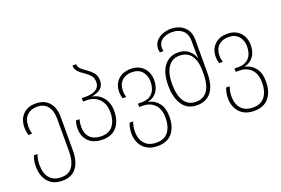

<svg xmlns="http://www.w3.org/2000/svg" viewBox="-126 -1186 2715 1852"><g transform="rotate(-20 1231.5 -260.0)"><path d="M244 250Q149 250 98.5 190.5Q48 131 48 32Q48 -6 54.5 -32Q61 -58 68 -75H105Q98 -57 92 -31Q86 -5 86 30Q86 120 127.5 167.5Q169 215 244 215Q325 215 362 159Q399 103 399 9V-329Q399 -413 362 -459Q325 -505 253 -505Q190 -505 151 -466.5Q112 -428 112 -355Q112 -330 115 -310.5Q118 -291 122 -277H85Q81 -291 77 -311.5Q73 -332 73 -356Q73 -441 122 -490Q171 -539 253 -539Q340 -539 388.5 -485Q437 -431 437 -331V9Q437 122 389 186Q341 250 244 250Z M745 10Q653 10 602 -40Q551 -90 551 -174Q551 -198 555 -218Q559 -238 563 -252H600Q597 -239 593.5 -219.5Q590 -200 590 -174Q590 -102 631 -63.5Q672 -25 745 -25Q826 -25 864.5 -78Q903 -131 903 -213Q903 -274 879.5 -315.5Q856 -357 816.5 -378.5Q777 -400 729 -400H690V-435H738Q798 -435 836.5 -459.5Q875 -484 875 -533Q875 -575 853.5 -600.5Q832 -626 804 -645Q781 -660 760.5 -676Q740 -692 726.5 -712.5Q713 -733 713 -761H751Q751 -731 775.5 -709.5Q800 -688 831 -667Q862 -646 888 -616Q914 -586 914 -535Q914 -484 881 -455Q848 -426 791 -418V-415Q829 -409 863.5 -384.5Q898 -360 920 -316.5Q942 -273 942 -212Q942 -112 892 -51Q842 10 745 10Z M1222 250Q1157 250 1112.5 223.5Q1068 197 1045.5 151.5Q1023 106 1023 48Q1023 14 1029.5 -12Q1036 -38 1043 -55H1079Q1072 -37 1066.5 -11.5Q1061 14 1061 47Q1062 124 1103.5 169.5Q1145 215 1222 215Q1306 215 1345.5 160.5Q1385 106 1385 21Q1385 -73 1338 -119Q1291 -165 1219 -165H1181V-200H1224Q1292 -200 1330 -242Q1368 -284 1368 -359Q1368 -422 1332 -463.5Q1296 -505 1229 -505Q1164 -505 1125.5 -468Q1087 -431 1087 -366Q1087 -345 1090 -327.5Q1093 -310 1097 -299H1060Q1056 -311 1052.5 -329.5Q1049 -348 1049 -367Q1049 -443 1097.5 -491Q1146 -539 1229 -539Q1285 -539 1324.5 -515.5Q1364 -492 1385 -451.5Q1406 -411 1406 -361Q1406 -289 1372.5 -243Q1339 -197 1281 -184V-181Q1341 -171 1382.5 -120Q1424 -69 1424 21Q1424 125 1373.5 187.5Q1323 250 1222 250Z M1715 10Q1615 10 1565 -65Q1515 -140 1515 -263Q1515 -394 1568 -463Q1621 -532 1710 -532Q1776 -532 1817 -498.5Q1858 -465 1874 -418H1877Q1876 -439 1875 -466Q1874 -493 1874 -513V-587Q1874 -663 1832.5 -699.5Q1791 -736 1725 -736Q1686 -736 1653.5 -724Q1621 -712 1601.5 -687.5Q1582 -663 1582 -626Q1582 -608 1586 -592H1550Q1544 -609 1544 -628Q1544 -674 1570 -705.5Q1596 -737 1637 -753.5Q1678 -770 1725 -770Q1776 -770 1818.5 -750Q1861 -730 1886.5 -690Q1912 -650 1912 -589V-256Q1912 -121 1860.5 -55.5Q1809 10 1715 10ZM1715 -25Q1794 -25 1834 -83.5Q1874 -142 1874 -254V-285Q1874 -386 1834 -442Q1794 -498 1713 -498Q1639 -498 1597 -437.5Q1555 -377 1555 -263Q1555 -150 1595.5 -87.5Q1636 -25 1715 -25Z M2213 250Q2148 250 2103.5 223.5Q2059 197 2036.5 151.5Q2014 106 2014 48Q2014 14 2020.5 -12Q2027 -38 2034 -55H2070Q2063 -37 2057.5 -11.5Q2052 14 2052 47Q2053 124 2094.5 169.5Q2136 215 2213 215Q2297 215 2336.5 160.5Q2376 106 2376 21Q2376 -73 2329 -119Q2282 -165 2210 -165H2172V-200H2215Q2283 -200 2321 -242Q2359 -284 2359 -359Q2359 -422 2323 -463.5Q2287 -505 2220 -505Q2155 -505 2116.5 -468Q2078 -431 2078 -366Q2078 -345 2081 -327.5Q2084 -310 2088 -299H2051Q2047 -311 2043.5 -329.5Q2040 -348 2040 -367Q2040 -443 2088.5 -491Q2137 -539 2220 -539Q2276 -539 2315.5 -515.5Q2355 -492 2376 -451.5Q2397 -411 2397 -361Q2397 -289 2363.5 -243Q2330 -197 2272 -184V-181Q2332 -171 2373.5 -120Q2415 -69 2415 21Q2415 125 2364.5 187.5Q2314 250 2213 250Z"/></g></svg>

Font: Noto Sans Georgian SemiCondensed ExtraLight
Style: Regular
Weight: 200
Width: 4
Designer: Monotype Design Team, Akaki Razmadze
Foundry: Google LLC
Version: Version 2.005; ttfautohint (v1.8.4.7-5d5b)